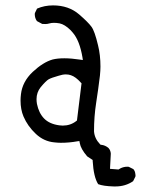

<svg xmlns="http://www.w3.org/2000/svg" viewBox="-20 -605 540 698"><path d="M399.9 72.8Q436 72.8 463.9 53.7L472.2 37.1Q472.7 35.2 472.7 32.2Q472.7 29.3 471.7 25.4Q470.7 16.6 464.8 9.8L448.2 1.5Q445.8 1 443.8 1Q426.3 1 413.1 9.8L411.1 11.2L379.9 8.8Q382.8 -43 382.8 -46.1Q382.8 -49.3 381.1 -55.4Q379.4 -61.5 374.5 -66.9Q362.8 -77.1 347.7 -78.6L345.2 -79.1L343.3 -81.1Q323.7 -101.6 321.8 -127.4V-127.9Q321.8 -181.2 329.6 -231.2Q337.4 -281.2 343.3 -330.1Q345.2 -348.6 345.2 -362.8Q345.2 -405.3 336.4 -440.4Q324.2 -492.2 312.5 -507.8Q300.3 -524.4 267.6 -552.7Q229.5 -585.4 172.9 -585.4Q141.6 -585.4 114.7 -573.7L106.9 -557.6Q106.4 -555.7 106.4 -553.7Q106.4 -539.1 114.3 -528.3L133.3 -518.1Q137.7 -517.6 144.8 -517.6Q151.9 -517.6 159.4 -519.8Q167 -522 176.3 -522Q185.5 -522 196.8 -520Q215.3 -516.1 235.8 -496.1L244.6 -486.3Q269.5 -457.5 279.8 -396.5L281.2 -386.7L271.5 -388.2Q238.8 -393.1 213.9 -393.1Q189 -393.1 171.4 -388.7Q136.7 -378.9 98.6 -343.3Q61.5 -308.1 56.2 -262.7Q54.7 -250 54.7 -239.3Q54.7 -207 65.4 -181.6Q80.6 -146 110.4 -118.2Q139.6 -90.8 177.7 -87.4Q190.9 -85.9 201.2 -85.9Q231.9 -85.9 261.2 -91.3L268.6 -92.3L270 -85Q273.4 -64 296.9 -36.6L316.9 -23.4V-20Q320.3 38.6 336.9 64.5Q355.5 71.8 393.6 72.8H394Q397 72.8 399.9 72.8ZM257.3 -165Q236.3 -148.4 208 -148.4Q202.1 -148.4 195.3 -149.4Q159.7 -154.3 140.4 -174.1Q121.1 -193.8 114.3 -227.5Q112.8 -236.3 112.8 -244.6Q112.8 -269 127.9 -288.1Q147.5 -311.5 157.2 -316.9Q167 -322.3 192.9 -329.6Q208 -334.5 219 -334.5Q230 -334.5 237.8 -331.5Q255.4 -325.7 273.9 -304.7L276.4 -302.2L259.8 -167Z"/></svg>

Font: Bakudai
Style: ExtraLight
Weight: 200
Version: Version 1.48